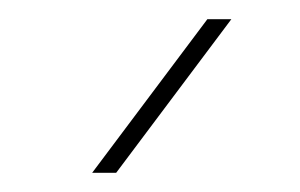

<svg xmlns="http://www.w3.org/2000/svg" viewBox="-20 -770 312 200"><path d="M101 -590H76L196 -750H221Z"/></svg>

Font: M PLUS 1p Thin
Style: Regular
Weight: 250
Version: Version 1.062